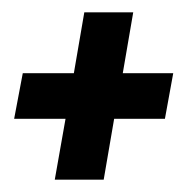

<svg xmlns="http://www.w3.org/2000/svg" viewBox="-20 -396 316 312"><path d="M69 -104H148.5L165.5 -203H248L261.5 -277H179.5L196.5 -376H117L100 -277H17L3 -203H86.5Z"/></svg>

Font: Anybody UltraCondensed Thin Medium
Style: Italic
Weight: 500
Italic angle: -10°
Version: Version 1.111